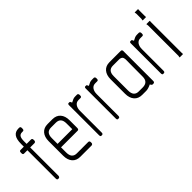

<svg xmlns="http://www.w3.org/2000/svg" viewBox="10 -812 1219 1219"><g transform="rotate(-45 619.5 -202.5)"><path d="M132 -267H93V-13Q93 -8 90 -4Q87 0 83 0H77Q68 0 68 -13V-267H38Q28 -267 28 -279V-286Q28 -299 38 -299H68V-323Q68 -366 82.5 -385.5Q97 -405 125 -405H132Q136 -405 139.5 -402.5Q143 -400 143 -393V-387Q143 -378 140 -375Q137 -372 132 -372H125Q108 -372 100.5 -360.5Q93 -349 93 -322V-299H132Q143 -299 143 -286V-279Q143 -274 139.5 -270.5Q136 -267 132 -267Z M381 -129H232V-83Q232 -31 276 -31H377Q389 -31 389 -19V-12Q389 -6 385 -3Q381 0 377 0H276Q242 0 223 -22Q204 -44 204 -82V-212Q204 -250 223 -272Q242 -294 276 -294H319Q354 -294 373 -272Q392 -250 392 -212V-143Q392 -129 381 -129ZM364 -212Q364 -263 319 -263H276Q232 -263 232 -212V-160H364Z M541 -263H523Q503 -263 492 -247.5Q481 -232 481 -207V-13Q481 0 471 0H465Q457 0 457 -13V-282Q457 -294 465 -294H471Q475 -294 477 -292Q479 -290 483 -280Q496 -287 504.5 -290.5Q513 -294 524 -294H541Q545 -294 548 -290.5Q551 -287 551 -282V-275Q551 -263 541 -263Z M691 -263H673Q653 -263 642 -247.5Q631 -232 631 -207V-13Q631 0 621 0H615Q607 0 607 -13V-282Q607 -294 615 -294H621Q625 -294 627 -292Q629 -290 633 -280Q646 -287 654.5 -290.5Q663 -294 674 -294H691Q695 -294 698 -290.5Q701 -287 701 -282V-275Q701 -263 691 -263Z M932 0H926Q919 0 913 -13Q886 0 868 0H832Q798 0 779 -22Q760 -44 760 -82V-212Q760 -250 779 -272Q798 -294 832 -294H932Q944 -294 944 -282V-13Q944 0 932 0ZM917 -234Q917 -238 915 -246Q913 -253 908 -257Q903 -261 892 -263H832Q788 -263 788 -212V-83Q788 -31 832 -31H867Q916 -31 916 -80Q916 -148 916.5 -179Q917 -210 917 -221Z M1096 -263H1078Q1058 -263 1047 -247.5Q1036 -232 1036 -207V-13Q1036 0 1026 0H1020Q1012 0 1012 -13V-282Q1012 -294 1020 -294H1026Q1030 -294 1032 -292Q1034 -290 1038 -280Q1051 -287 1059.5 -290.5Q1068 -294 1079 -294H1096Q1100 -294 1103 -290.5Q1106 -287 1106 -282V-275Q1106 -263 1096 -263Z M1197 -332H1169Q1167 -332 1168.5 -337Q1170 -342 1170 -346V-391Q1170 -396 1168.5 -400Q1167 -404 1169 -404H1197Q1199 -404 1198.5 -400Q1198 -396 1198 -391V-346Q1198 -342 1198.5 -337Q1199 -332 1197 -332ZM1197 0H1169Q1167 0 1168.5 -4.5Q1170 -9 1170 -13V-286Q1170 -291 1168.5 -295Q1167 -299 1169 -299H1197Q1199 -299 1198.5 -295Q1198 -291 1198 -286V-13Q1198 -9 1198.5 -4.5Q1199 0 1197 0Z"/></g></svg>

Font: Chathura
Style: Regular
Weight: 400
Designer: Appaji Ambarisha Darbha
Foundry: Aditya Fonts
Version: Version 1.001 2016